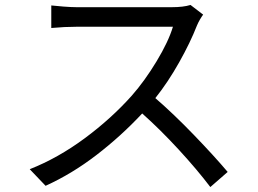

<svg xmlns="http://www.w3.org/2000/svg" viewBox="-20 -728 1040 775"><path d="M775 -625Q748 -556 703 -476Q658 -396 607 -332Q680 -269 762 -184Q844 -99 899 -34L829 27Q776 -43 701.5 -124Q627 -205 554 -270Q468 -178 369 -102Q270 -26 164 22L100 -45Q214 -90 321.5 -169.5Q429 -249 512 -342Q564 -401 612 -480.5Q660 -560 678 -620H288Q242 -620 187 -615V-706Q204 -704 236 -701.5Q268 -699 288 -699H674Q720 -699 749 -708L800 -669Q794 -661 787 -649Q780 -637 775 -625Z"/></svg>

Font: Noto Sans SC
Style: Regular
Weight: 400
Designer: Ryoko NISHIZUKA ____ (kana & ideographs); Paul D. Hunt (Latin, Greek & Cyrillic); Wenlong ZHANG ___ (bopomofo); Sandoll 
Foundry: Adobe Systems Incorporated
Version: Version 1.004